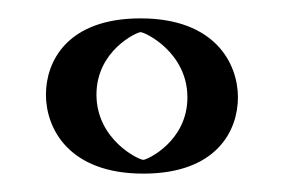

<svg xmlns="http://www.w3.org/2000/svg" viewBox="-20 -173 309 209"><path d="M50 -70C50 -23 89 16 136 16C182 16 219 -21 219 -67C219 -114 180 -153 133 -153C87 -153 50 -116 50 -70ZM65 -70C65 -108 95 -138 133 -138C172 -138 204 -106 204 -67C204 -29 174 1 136 1C97 1 65 -31 65 -70ZM65 -70C65 -31 97 1 136 1C174 1 204 -29 204 -67C204 -106 172 -138 133 -138C95 -138 65 -108 65 -70ZM50 -70C50 -116 87 -153 133 -153C180 -153 219 -114 219 -67C219 -21 182 16 136 16C89 16 50 -23 50 -70ZM85 -70C85 -118 129 -138 133 -138C138 -138 184 -116 184 -67C184 -19 140 1 136 1C131 1 85 -21 85 -70ZM30 -70C30 -33 55 16 136 16C216 16 239 -31 239 -67C239 -104 214 -153 133 -153C53 -153 30 -106 30 -70Z"/></svg>

Font: Blanket
Style: Black
Weight: 900
Foundry: Cannot Into Space Fonts
Version: Version 0.9